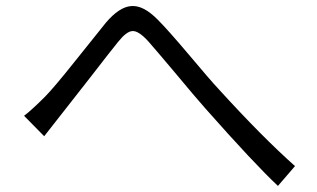

<svg xmlns="http://www.w3.org/2000/svg" viewBox="-20 -650 1040 630"><path d="M59 -270Q83 -288 129 -334Q160 -366 226 -449Q312 -557 327 -575Q371 -627 410 -630Q450 -634 498 -585Q530 -553 596 -475Q669 -388 698 -357Q840 -201 948 -105L892 -40Q815 -112 654 -294Q622 -330 553 -413Q489 -489 466 -515Q434 -550 414 -548Q395 -547 367 -512Q345 -485 277 -397L125 -203Z"/></svg>

Font: Source Han Sans CN Normal
Style: Regular
Weight: 350
Designer: Ryoko NISHIZUKA 西塚涼子 (kana, bopomofo & ideographs); Paul D. Hunt (Latin, Greek & Cyrillic); Sandoll Communications 산돌커뮤니
Foundry: Adobe
Version: Version 2.004;hotconv 1.0.118;makeotfexe 2.5.65603